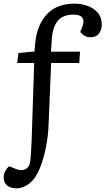

<svg xmlns="http://www.w3.org/2000/svg" viewBox="-47 -802 577 1051"><path d="M356 -722Q298 -722 270 -689Q242 -656 237 -592L232 -519H391L387 -457H233L219 -122Q217 -61 205.5 -1.5Q194 58 176 106.5Q158 155 134 183Q115 205 90.5 217Q66 229 45 229Q10 229 -8.5 213Q-27 197 -27 169Q-27 137 2 108L46 125Q74 135 94.5 123Q115 111 119 80Q120 69 122.5 35.5Q125 2 126 -29L140 -457H47L54 -512L142 -520L145 -559Q153 -660 207 -721Q261 -782 362 -782Q399 -782 433 -769.5Q467 -757 488.5 -732Q510 -707 510 -667Q510 -638 494.5 -618Q479 -598 448 -598Q429 -598 415.5 -606.5Q402 -615 392 -627L403 -654Q416 -686 404.5 -704Q393 -722 356 -722Z"/></svg>

Font: Literata 7pt
Style: Italic
Weight: 400
Italic angle: -2°
Designer: Latin by Veronika Burian and Jose Scaglione. Greek by Irene Vlachou. Cyrillic by Vera Evstafieva
Foundry: TypeTogether
Version: Version 3.002